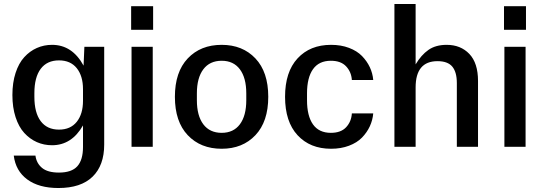

<svg xmlns="http://www.w3.org/2000/svg" viewBox="-20 -734 2717 960"><path d="M272 206.1Q174.3 206.1 116.2 163.1Q58.1 120.1 48.8 43.9H157.2Q162.1 82 190.2 105.5Q218.3 128.9 274.9 128.9Q337.9 128.9 366.5 97.4Q395 65.9 395 1V-106.9Q338.4 -7.8 240.2 -7.8Q199.7 -7.8 164.3 -23.4Q128.9 -39.1 101.3 -69.3Q73.7 -99.6 57.9 -148.2Q42 -196.8 42 -258.8Q42 -320.8 57.9 -369.4Q73.7 -418 101.3 -448.2Q128.9 -478.5 164.3 -494.1Q199.7 -509.8 240.2 -509.8Q341.3 -509.8 397.9 -405.8L401.9 -500H501V-11.2Q501 92.8 442.9 149.4Q384.8 206.1 272 206.1ZM151.9 -250Q151.9 -170.4 183.6 -128.2Q215.3 -85.9 274.9 -85.9Q332.5 -85.9 363.8 -125Q395 -164.1 395 -230V-288.1Q395 -354 363.8 -393.1Q332.5 -432.1 274.9 -432.1Q215.3 -432.1 183.6 -389.9Q151.9 -347.7 151.9 -268.1Z M637.7 0V-500H743.7V0ZM635.7 -585H745.6V-703.1H635.7Z M1088.4 9.8Q982.9 9.8 918.7 -58.1Q854.5 -126 854.5 -250Q854.5 -374 918.7 -441.9Q982.9 -509.8 1088.4 -509.8Q1192.9 -509.8 1257.1 -441.9Q1321.3 -374 1321.3 -250Q1321.3 -126 1257.1 -58.1Q1192.9 9.8 1088.4 9.8ZM964.4 -232.9Q964.4 -155.3 996.6 -112.5Q1028.8 -69.8 1088.4 -69.8Q1147.5 -69.8 1179.4 -112.5Q1211.4 -155.3 1211.4 -232.9V-267.1Q1211.4 -344.7 1179.4 -387.5Q1147.5 -430.2 1088.4 -430.2Q1028.8 -430.2 996.6 -387.5Q964.4 -344.7 964.4 -267.1Z M1635.3 9.8Q1530.3 9.8 1467.8 -57.9Q1405.3 -125.5 1405.3 -250Q1405.3 -374.5 1467.8 -442.1Q1530.3 -509.8 1635.3 -509.8Q1685.1 -509.8 1725.1 -494.6Q1765.1 -479.5 1790 -453.9Q1814.9 -428.2 1829.1 -397.9Q1843.3 -367.7 1846.2 -334H1739.3Q1736.8 -374 1710.7 -402.1Q1684.6 -430.2 1634.3 -430.2Q1574.7 -430.2 1544.9 -387.9Q1515.1 -345.7 1515.1 -267.1V-232.9Q1515.1 -154.3 1544.9 -112.1Q1574.7 -69.8 1634.3 -69.8Q1684.6 -69.8 1710.7 -97.9Q1736.8 -126 1739.3 -167H1846.2Q1843.3 -133.3 1829.1 -102.5Q1814.9 -71.8 1790 -46.1Q1765.1 -20.5 1725.1 -5.4Q1685.1 9.8 1635.3 9.8Z M1952.1 0V-713.9H2058.1V-412.1Q2085.9 -459 2122.1 -484.4Q2158.2 -509.8 2213.4 -509.8Q2283.2 -509.8 2326.7 -464.4Q2370.1 -418.9 2370.1 -329.1V0H2264.2V-318.8Q2264.2 -373.5 2241.5 -400.9Q2218.8 -428.2 2167.5 -428.2Q2058.1 -428.2 2058.1 -296.9V0Z M2502 0V-500H2607.9V0ZM2500 -585H2609.9V-703.1H2500Z"/></svg>

Font: TASA Orbiter Text Medium
Style: Regular
Weight: 500
Designer: Weizhong Zhang
Version: Version 1.000;Glyphs 3.1.2 (3151)